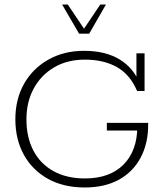

<svg xmlns="http://www.w3.org/2000/svg" viewBox="-20 -819 734 850"><path d="M355 11Q261 11 192 -27.5Q123 -66 85.5 -134Q48 -202 48 -291Q48 -380 86.5 -448Q125 -516 194 -555Q263 -594 352 -594Q448 -594 511 -555Q574 -516 600 -445L584 -449V-583H620V-416H587Q556 -489 497.5 -522Q439 -555 356 -555Q278 -555 220 -521Q162 -487 129.5 -427.5Q97 -368 97 -290Q97 -212 127.5 -153Q158 -94 216.5 -61.5Q275 -29 356 -29Q466 -29 527 -90.5Q588 -152 588 -261L606 -241H453V-275H636V-267Q636 -183 602 -120Q568 -57 505.5 -23Q443 11 355 11ZM330 -670 255 -799H280L352 -692L424 -799H449L375 -670Z"/></svg>

Font: Rokkitt ExtraLight
Style: Regular
Weight: 250
Version: Version 3.103